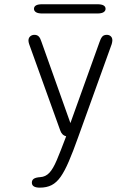

<svg xmlns="http://www.w3.org/2000/svg" viewBox="-20 -646 659 904"><path d="M167.5 237.5Q130 237.5 130 214Q130 202 139 195.8Q148 189.5 169.5 188Q194.5 186.5 212.2 167.8Q230 149 247.2 108.2Q264.5 67.5 289.5 1L291.5 -4.5Q271 -9 263 -33.5L117 -439Q114 -448.5 114 -455Q114 -467.5 122.2 -474.8Q130.5 -482 142 -482Q155 -482 162.5 -474.2Q170 -466.5 175.5 -448.5L311.5 -66.5L448 -446.5Q453.5 -463.5 460.8 -472.8Q468 -482 483 -482Q494 -482 501.5 -475.2Q509 -468.5 509 -456Q509 -452.5 508.2 -448.2Q507.5 -444 506 -438.5L348 0Q324 67.5 304.2 113.5Q284.5 159.5 265.5 186.5Q246.5 213.5 223.2 225.5Q200 237.5 167.5 237.5ZM140 -604.5Q140 -615 149.5 -620.5Q159 -626 179 -626H438Q458 -626 467.5 -620.5Q477 -615 477 -604.5Q477 -594.5 467.5 -588.5Q458 -582.5 438 -582.5H179Q159 -582.5 149.5 -588.5Q140 -594.5 140 -604.5Z"/></svg>

Font: Sono ExtraLight Monospace Light
Style: Regular
Weight: 300
Version: Version 2.112